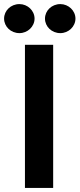

<svg xmlns="http://www.w3.org/2000/svg" viewBox="-37 -919 389 939"><path d="M85 -700V0H223V-700ZM58 -899C16 -899 -17 -867 -17 -828C-17 -789 16 -757 58 -757C98 -757 132 -789 132 -828C132 -867 98 -899 58 -899ZM258 -899C216 -899 183 -867 183 -828C183 -789 216 -757 258 -757C298 -757 332 -789 332 -828C332 -867 298 -899 258 -899Z"/></svg>

Font: Goli SemiBold
Style: Regular
Weight: 600
Designer: jaikishan Patel
Foundry: MagicType
Version: Version 1.000;Glyphs 3.2 (3242)